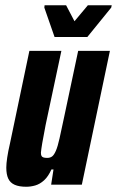

<svg xmlns="http://www.w3.org/2000/svg" viewBox="-20 -704 446 732"><path d="M80 8Q53 8 36 0.5Q19 -7 11.5 -23Q4 -39 4 -65Q4 -80 7.5 -103.5Q11 -127 18 -157L92 -510H214L154 -228Q145 -182 141 -158Q137 -134 136 -122Q136 -113 138.5 -109Q141 -105 146.5 -103.5Q152 -102 160 -102Q171 -102 178.5 -107.5Q186 -113 193 -129Q200 -145 207 -176.5Q214 -208 225 -260L278 -510H399L292 0H175L184 -58H176Q164 -31 148 -16.5Q132 -2 114.5 3Q97 8 80 8ZM188 -563 149 -675 150 -684H232L264 -623L315 -684H406L404 -675L313 -563Z"/></svg>

Font: Saira ExtraCondensed ExtraBold
Style: Italic
Weight: 800
Width: 2
Italic angle: -12°
Designer: Hector Gatti with collaboration of the Omnibus-Type team
Foundry: Omnibus-Type
Version: Version 1.101